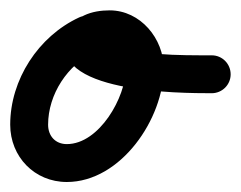

<svg xmlns="http://www.w3.org/2000/svg" viewBox="-48 -318 476 380"><path d="M108.6 -283.5C108.6 -283.5 108.6 -283.5 108.6 -283.5C27.8 -246 -27.8 -160.3 -27.8 -71.2C-27.8 -7.8 20.3 42.2 84.2 42.2C191.7 42.2 276.1 -83.9 276.1 -182.5C276.1 -241.5 230 -297.5 169 -297.5C134.4 -297.5 97.3 -286.6 84.6 -250.4C84.6 -250.4 84.6 -250.4 84.6 -250.5C84.7 -250.6 84.7 -250.6 84.7 -250.6C42.9 -133.5 310 -133.6 370.9 -133.5C391.7 -133.5 408.5 -150.2 408.5 -170.9C408.5 -191.7 391.8 -208.5 371.1 -208.5C371.1 -208.5 371.1 -208.5 371.1 -208.5C307.6 -208.6 219.9 -207.4 161.3 -234.2C153.2 -237.9 158.3 -235.8 153.1 -239C153.2 -238.9 153.3 -238.8 153.3 -238.6C155 -235.4 151.5 -214.6 155.3 -225.4C155.3 -225.4 155.3 -225.4 155.4 -225.5C155.4 -225.6 155.4 -225.6 155.4 -225.6C156.1 -227.5 153.5 -222 152 -220.7C150.5 -219.5 155.4 -221.5 156.4 -221.6C160.6 -222.3 164.8 -222.5 169 -222.5C188.1 -222.5 201.1 -199.9 201.1 -182.5C201.1 -126.1 148.7 -32.8 84.2 -32.8C61.6 -32.8 47.2 -48.9 47.2 -71.2C47.2 -131.2 85.7 -190.2 140.1 -215.4C158.9 -224.2 167.1 -246.5 158.4 -265.2C149.7 -284 127.4 -292.2 108.6 -283.5Z"/></svg>

Font: FRB American Cursive Extrabold
Style: Bold Italic
Weight: 800
Italic angle: -25°
Version: Version 2.0;Modular Font Editor K font №1